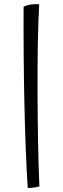

<svg xmlns="http://www.w3.org/2000/svg" viewBox="-20 -746 305 936"><path d="M172 163Q161 166 143.5 168.5Q126 171 115 170Q104 -9 99 -238Q94 -467 95 -713Q110 -721 130.5 -724Q151 -727 171 -725Q162 -562 163 -294.5Q164 -27 172 163Z"/></svg>

Font: Atma
Style: Regular
Weight: 400
Designer: Gregori Vincens, Jeremie Hornus, Riccardo Olocco, Yoann Minet.
Foundry: black foundry
Version: Version 1.102;PS 1.100;hotconv 1.0.86;makeotf.lib2.5.63406